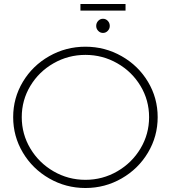

<svg xmlns="http://www.w3.org/2000/svg" viewBox="-20 -938 856 962"><path d="M770 -351Q770 -255 721.5 -173.5Q673 -92 589.5 -44Q506 4 408 4Q310 4 226.5 -44Q143 -92 94.5 -173.5Q46 -255 46 -351Q46 -447 94.5 -528Q143 -609 226.5 -656.5Q310 -704 408 -704Q506 -704 589.5 -656.5Q673 -609 721.5 -528Q770 -447 770 -351ZM89 -351Q89 -266 132 -194Q175 -122 248.5 -79.5Q322 -37 408 -37Q494 -37 567.5 -79.5Q641 -122 684 -194Q727 -266 727 -351Q727 -436 684 -507.5Q641 -579 567.5 -621Q494 -663 408 -663Q322 -663 248.5 -621Q175 -579 132 -507.5Q89 -436 89 -351ZM530 -808Q530 -794 520 -783.5Q510 -773 496 -773Q482 -773 472 -783.5Q462 -794 462 -808Q462 -823 472 -833.5Q482 -844 496 -844Q510 -844 520 -833.5Q530 -823 530 -808ZM383 -918H609V-885H383Z"/></svg>

Font: Gontserrat ExtraLight
Style: Regular
Weight: 275
Designer: Julieta Ulanovsky
Foundry: Julieta Ulanovsky
Version: Version 6.001